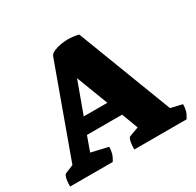

<svg xmlns="http://www.w3.org/2000/svg" viewBox="-144 -818 1000 979"><g transform="rotate(-30 356.5 -328.0)"><path d="M2 0Q2 -29 6.5 -47.5Q11 -66 18 -69L67 -89L259 -618Q264 -632 284 -640.5Q304 -649 326.5 -652.5Q349 -656 363 -656Q381 -656 397.5 -654Q414 -652 430 -648L643 -92L711 -76Q711 -57 706.5 -39.5Q702 -22 688 0H380Q380 -29 384.5 -47.5Q389 -66 396 -69L451 -89L415 -185H208L177 -99L276 -76Q276 -57 271.5 -39.5Q267 -22 253 0ZM241 -275H380L309 -461Z"/></g></svg>

Font: Petrona Black
Style: Regular
Weight: 900
Designer: Ringo R. Seeber
Foundry: Ringo R. Seeber
Version: Version 2.001; ttfautohint (v1.8.3)